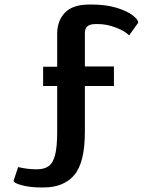

<svg xmlns="http://www.w3.org/2000/svg" viewBox="-20 -741 669 846"><path d="M40 55 60 -5Q99 5 142 5Q175 5 194.5 -9Q214 -23 223 -59Q232 -95 232 -161V-362H170V-447H232V-593Q232 -649 266 -685Q300 -721 374 -721H384Q446 -721 492.5 -707Q539 -693 564 -674Q589 -655 589 -641L549 -585Q531 -604 490.5 -619.5Q450 -635 412 -635H402Q377 -635 365.5 -625.5Q354 -616 354 -595V-448H482V-362H354V-161Q354 -25 307.5 30Q261 85 172 85H159Q115 85 77.5 75.5Q40 66 40 55Z"/></svg>

Font: Gold
Style: Regular
Weight: 400
Designer: jaiki
Version: Version 1.000